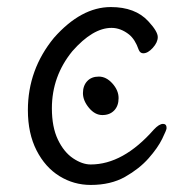

<svg xmlns="http://www.w3.org/2000/svg" viewBox="-20 -506 540 544"><path d="M316 -228Q316 -206 303.5 -193Q291 -180 270 -180Q249 -180 232 -200.5Q215 -221 215 -242Q215 -263 227 -276Q239 -289 260 -289Q281 -289 298.5 -269.5Q316 -250 316 -228ZM237 18Q189 18 148.5 -7Q108 -32 83.5 -80Q59 -128 59 -194Q59 -309 133 -399Q210 -486 294 -486Q363 -486 400 -446Q427 -417 427 -401Q427 -386 413 -370.5Q399 -355 386 -355Q377 -355 373 -365Q363 -394 346 -408Q322 -427 296 -427Q243 -427 185 -361Q127 -290 127 -199Q127 -146 144 -110.5Q161 -75 187 -57.5Q213 -40 237 -40Q329 -40 416 -139Q431 -155 442 -155Q452 -155 452 -143Q452 -138 439.5 -112.5Q427 -87 401 -57.5Q375 -28 334.5 -5Q294 18 237 18Z"/></svg>

Font: Moon Stars Kai T HW
Style: Regular
Weight: 400
Designer: GuiWonder
Version: Version 1.101